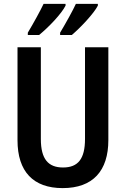

<svg xmlns="http://www.w3.org/2000/svg" viewBox="-20 -957 647 987"><path d="M483 -928V-937H370C355 -904 319 -839 289 -789V-777H349C392 -813 463 -888 483 -928ZM317 -928V-937H204C188 -903 154 -841 123 -789V-777H181C231 -818 296 -886 317 -928ZM537 -237V-714H417V-243C417 -140 381 -96 304 -96C229 -96 190 -138 190 -242V-714H70V-236C70 -75 151 10 302 10C458 10 537 -79 537 -237Z"/></svg>

Font: Noto Sans Arabic Cond SemBd
Style: Regular
Weight: 600
Width: 3
Designer: Monotype Design Team, Nadine Chahine, Nizar Qandah and Khaled Hosny
Foundry: Monotype Imaging Inc.
Version: Version 2.012